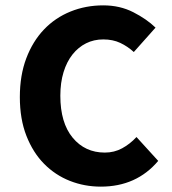

<svg xmlns="http://www.w3.org/2000/svg" viewBox="-20 -684 640 716"><path d="M356 12Q295 12 240.5 -9.5Q186 -31 144.5 -73Q103 -115 78.5 -177.5Q54 -240 54 -322Q54 -403 78 -466.5Q102 -530 144 -574Q186 -618 243 -641Q300 -664 365 -664Q427 -664 477 -638.5Q527 -613 560 -581L479 -490Q456 -511 428.5 -524Q401 -537 365 -537Q330 -537 301 -522.5Q272 -508 250.5 -481Q229 -454 217 -415Q205 -376 205 -327Q205 -226 251 -170.5Q297 -115 371 -115Q406 -115 435.5 -131Q465 -147 489 -173L570 -84Q489 12 356 12Z"/></svg>

Font: Source Code Pro
Style: Bold
Weight: 700
Monospace: yes
Designer: Paul D. Hunt, Teo Tuominen
Foundry: Adobe Systems Incorporated
Version: Version 2.030;PS 1.000;hotconv 16.6.51;makeotf.lib2.5.65220